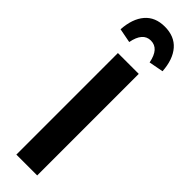

<svg xmlns="http://www.w3.org/2000/svg" viewBox="-338 -933 925 925"><g transform="rotate(45 124.0 -471.0)"><path d="M195 0H53V-692H195ZM267 -782 193 -768Q178 -847 123 -847Q69 -847 54 -768L-19 -782Q-14 -858 22 -900Q58 -942 123 -942Q189 -942 225.5 -900Q262 -858 267 -782Z"/></g></svg>

Font: Fira Sans Compressed SemiBold
Style: Regular
Weight: 600
Width: 1
Designer: bBox Type GmbH & Carrois Corporate GbR & Edenspiekermann AG
Foundry: bBox Type GmbH & Carrois Corporate GbR & Edenspiekermann AG
Version: Version 4.301